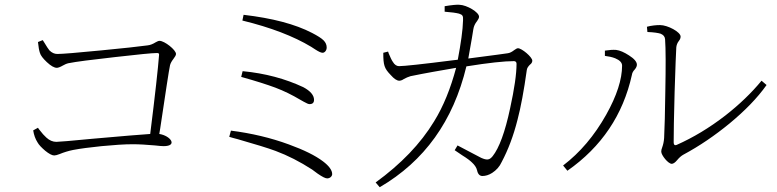

<svg xmlns="http://www.w3.org/2000/svg" viewBox="-20 -760 3254 804"><path d="M207 -109C212 -109 220 -111 230 -115C247 -122 266 -128 286 -132C317 -138 357 -143 405 -148C457 -153 501 -156 536 -156C563 -156 594 -154 629 -151C646 -149 658 -148 665 -148C726 -148 694 -192 647 -199C648 -204 649 -212 651 -223C674 -376 687 -464 692 -487C694 -495 699 -504 706 -513C713 -522 717 -529 717 -534C717 -551 669 -589 648 -589C644 -589 639 -587 632 -583C621 -576 609 -571 598 -570C562 -565 497 -558 404 -549C302 -539 241 -534 220 -534C208 -534 197 -539 187 -549C182 -555 175 -566 166 -581C163 -586 160 -590 159 -592L139 -584C141 -563 144 -548 147 -539C150 -528 160 -515 176 -500C193 -484 207 -476 218 -476C223 -476 232 -479 244 -486C253 -491 260 -494 265 -495C299 -502 365 -510 462 -521C559 -532 617 -538 638 -538C645 -538 647 -535 646 -529C642 -476 630 -366 609 -199C574 -197 494 -190 368 -179C276 -170 225 -166 216 -166C201 -166 187 -172 174 -184C166 -191 156 -202 143 -219C141 -222 140 -224 139 -225L119 -214C122 -195 128 -178 137 -164C143 -153 154 -142 169 -129C185 -116 198 -109 207 -109Z M1350 -13C1362 -13 1371 -22 1371 -31C1371 -47 1358 -65 1333 -84C1300 -109 1253 -132 1190 -155C1114 -183 1033 -202 947 -213L940 -187C949 -184 961 -181 976 -177C1049 -156 1102 -140 1134 -128C1185 -109 1236 -83 1287 -50C1293 -46 1301 -40 1310 -33C1329 -20 1342 -13 1350 -13ZM1276 -324C1289 -324 1295 -330 1295 -342C1295 -361 1280 -379 1250 -395C1175 -430 1091 -453 996 -462L990 -438C1051 -421 1098 -406 1133 -393C1170 -379 1204 -362 1236 -343C1240 -341 1245 -338 1252 -334C1264 -327 1272 -324 1276 -324ZM1331 -539C1339 -539 1348 -548 1348 -561C1348 -572 1344 -582 1335 -591C1326 -600 1310 -610 1287 -622C1216 -659 1120 -684 1000 -698L995 -674C1114 -645 1210 -608 1283 -564C1288 -561 1293 -558 1300 -553C1314 -544 1324 -539 1331 -539Z M1570 24C1757 -85 1878 -253 1933 -482C2026 -497 2092 -504 2132 -504C2139 -504 2143 -500 2143 -493C2143 -450 2134 -388 2116 -306C2095 -207 2070 -140 2043 -106C2030 -90 2020 -88 1995 -99C1990 -102 1976 -109 1953 -121C1926 -135 1907 -145 1896 -151L1884 -131C1891 -126 1902 -119 1915 -110C1936 -97 1949 -87 1956 -80C1967 -70 1975 -59 1978 -46C1981 -31 1989 -23 2000 -23C2013 -23 2027 -27 2041 -36C2058 -47 2072 -62 2081 -82C2108 -133 2130 -191 2147 -258C2161 -311 2174 -381 2186 -467C2187 -475 2192 -482 2199 -489C2206 -494 2209 -500 2209 -506C2209 -521 2165 -558 2149 -558C2145 -558 2140 -555 2133 -550C2124 -543 2115 -538 2106 -537C2099 -536 2085 -534 2063 -531C2012 -524 1972 -519 1941 -515C1944 -532 1949 -561 1956 -600C1959 -618 1961 -630 1962 -637C1964 -650 1969 -661 1978 -672C1983 -679 1986 -685 1986 -690C1986 -709 1935 -739 1904 -740C1893 -741 1872 -739 1842 -734V-711C1870 -709 1890 -706 1902 -703C1917 -698 1920 -694 1919 -675C1918 -634 1910 -579 1897 -510C1893 -509 1887 -509 1880 -508C1747 -491 1671 -483 1651 -483C1641 -483 1632 -489 1625 -501C1620 -508 1614 -521 1607 -538C1606 -541 1606 -543 1605 -544L1585 -539C1585 -487 1589 -474 1616 -446C1630 -430 1642 -422 1652 -422C1657 -422 1664 -424 1671 -429C1680 -434 1689 -438 1699 -441C1762 -454 1826 -465 1890 -476C1867 -390 1837 -315 1798 -252C1741 -158 1659 -73 1553 4Z M2356 -45C2499 -145 2589 -279 2626 -446C2627 -454 2631 -462 2638 -469C2644 -476 2647 -483 2647 -489C2647 -501 2636 -514 2614 -528C2594 -541 2576 -549 2560 -551C2547 -552 2532 -551 2513 -548V-526C2529 -524 2543 -521 2556 -516C2575 -508 2585 -498 2585 -485C2585 -428 2563 -359 2518 -279C2469 -192 2409 -121 2338 -67ZM2793 -74C2799 -74 2807 -79 2816 -90C2825 -101 2834 -108 2841 -112C2910 -149 2974 -193 3035 -243C3099 -296 3151 -349 3190 -404L3169 -422C3127 -371 3076 -322 3017 -276C2951 -225 2883 -184 2813 -153C2805 -150 2801 -154 2801 -164C2801 -201 2802 -271 2805 -376C2808 -480 2811 -542 2812 -562C2813 -571 2816 -580 2823 -589C2828 -595 2830 -601 2830 -607C2830 -626 2776 -655 2744 -655C2727 -655 2708 -653 2689 -648L2691 -626C2718 -625 2736 -622 2746 -619C2758 -614 2764 -607 2765 -596C2768 -555 2768 -482 2766 -376C2765 -289 2763 -224 2761 -182C2760 -167 2757 -154 2753 -143C2750 -136 2749 -130 2749 -125C2749 -110 2778 -74 2793 -74Z"/></svg>

Font: AllPunType ExtraLight
Style: Regular
Weight: 280
Version: 1.0